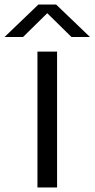

<svg xmlns="http://www.w3.org/2000/svg" viewBox="-66 -821 414 841"><path d="M98 0V-595H184V0ZM-46 -659 102 -801H180L328 -659H247L129.5 -774.5H152.5L35 -659Z"/></svg>

Font: Encode Sans SC Expanded
Style: Regular
Weight: 400
Width: 7
Designer: Multiple Designers
Foundry: Impallari Type
Version: Version 3.002